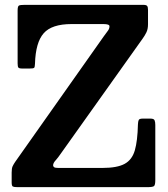

<svg xmlns="http://www.w3.org/2000/svg" viewBox="-20 -770 692 790"><path d="M80.5 -750H569.5Q581.5 -750 585.2 -745.8Q589 -741.5 589 -729V-670.5Q589 -650 582.2 -636.5Q575.5 -623 567.5 -612L229.5 -137Q219 -121.5 208.8 -110.2Q198.5 -99 198.5 -89.5Q198.5 -85 202.8 -82Q207 -79 220 -79H401.5Q462 -79 492.8 -95.8Q523.5 -112.5 534.8 -151.5Q546 -190.5 547.5 -257.5Q548 -270.5 550.8 -276.2Q553.5 -282 567.5 -282H599Q613 -282 616 -275Q619 -268 619 -256V-29.5Q619 -9 613.8 -4.5Q608.5 0 587.5 0H51.5Q38 0 33 -2.5Q28 -5 28 -19V-60Q28 -77.5 32 -86Q36 -94.5 42.5 -104L407 -620.5Q415.5 -633 423 -642.2Q430.5 -651.5 430.5 -662Q430.5 -671 405.5 -671H274.5Q193 -671 159.8 -633.2Q126.5 -595.5 124 -508Q123.5 -493.5 120.2 -490.8Q117 -488 101.5 -488H72Q58.5 -488 55.5 -492.2Q52.5 -496.5 52.5 -509.5V-726.5Q52.5 -744 57.8 -747Q63 -750 80.5 -750Z"/></svg>

Font: Besley* Narrow Semi
Style: Regular
Weight: 600
Width: 4
Designer: Owen Earl
Foundry: indestructible type*
Version: Version 3.000; ttfautohint (v1.8.3)